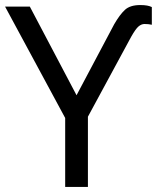

<svg xmlns="http://www.w3.org/2000/svg" viewBox="-20 -740 632 760"><path d="M238 0V-273L0 -714H98L283 -363L432 -644Q454 -682 474.5 -701Q495 -720 535 -720Q551 -720 562 -718Q573 -716 581 -712V-642Q569 -645 552 -645Q540 -645 528.5 -635.5Q517 -626 499 -594L328 -278V0Z"/></svg>

Font: Noto Sans
Style: Regular
Weight: 400
Designer: Monotype Design Team
Foundry: Monotype Imaging Inc.
Version: Version 2.007